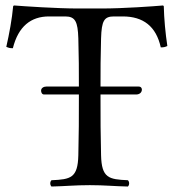

<svg xmlns="http://www.w3.org/2000/svg" viewBox="-20 -676 637 701"><path d="M266 -536C268 -467 268 -421 268 -360H149C140 -360 130 -355 130 -345C130 -339 133 -331 141 -331H268V-321C268 -238 268 -192 266 -109C264 -26 238 -21 168 -18C162 -12 162 -1 168 5C217 4 253 0 308 0C362 0 397 4 447 5C453 -1 453 -12 447 -18C377 -21 351 -26 349 -109C347 -192 347 -237 347 -320V-331H477C489 -331 498 -338 498 -349C498 -354 495 -360 486 -360H347V-362C347 -422 347 -467 349 -536C351 -600 360 -616 396 -616H428C503 -616 550 -580 567 -503C578 -503 582 -504 591 -508C584 -554 579 -608 578 -653C578 -654 576 -656 575 -656C541 -653 430 -645 351 -645H265C188 -645 70 -653 32 -656C30 -656 28 -654 28 -653C24 -608 14 -553 3 -505C13 -501 15 -500 27 -500C47 -580 93 -616 159 -616H218C255 -616 264 -597 266 -536Z"/></svg>

Font: Libertinus Serif Display
Style: Regular
Weight: 400
Designer: Philipp H. Poll, Khaled Hosny
Foundry: Caleb Maclennan
Version: Version 7.050;RELEASE